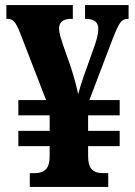

<svg xmlns="http://www.w3.org/2000/svg" viewBox="-20 -734 532 754"><path d="M97 0V-54H117Q146 -54 160.5 -69.5Q175 -85 175 -120V-160H52V-220H175V-281H52V-341H161L58 -607Q46 -637 36 -648.5Q26 -660 9 -660H5V-714H266V-660H260Q212 -660 212 -622Q212 -610 216 -595Q220 -580 226 -562L259 -468Q269 -436 276 -410Q283 -384 287 -364Q291 -380 296.5 -397Q302 -414 309 -435L346 -539Q355 -563 360.5 -583.5Q366 -604 366 -621Q366 -660 316 -660H314V-714H485V-660H482Q463 -660 452 -644.5Q441 -629 423 -583L331 -341H450V-281H326V-220H450V-160H326V-121Q326 -84 340.5 -69Q355 -54 385 -54H405V0Z"/></svg>

Font: Noto Serif Tamil Condensed ExtraBold
Style: Regular
Weight: 800
Width: 3
Designer: Indian Type Foundry, Tom Grace, and the Monotype Design Team
Foundry: Monotype Imaging Inc.
Version: Version 2.004; ttfautohint (v1.8.4.7-5d5b)